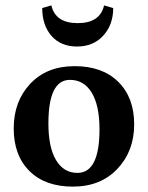

<svg xmlns="http://www.w3.org/2000/svg" viewBox="-20 -678 550 714"><path d="M251 16Q148 16 89.5 -42Q31 -100 31 -200.5Q31 -301 92.5 -366.5Q154 -432 257.5 -432Q361 -432 420 -373.5Q479 -315 479 -215.5Q479 -116 416.5 -50Q354 16 251 16ZM160 -219Q160 -130 188.5 -82.5Q217 -35 268 -35Q350 -35 350 -197Q350 -286 321 -333.5Q292 -381 240 -381Q160 -381 160 -219ZM137 -648 171 -658Q186 -592 269 -592Q352 -592 367 -658L401 -648Q401 -586 364 -545.5Q327 -505 266.5 -505Q206 -505 171.5 -544.5Q137 -584 137 -648Z"/></svg>

Font: Buenard
Style: Bold
Weight: 700
Foundry: FontFuror
Version: Version 1.002 2011